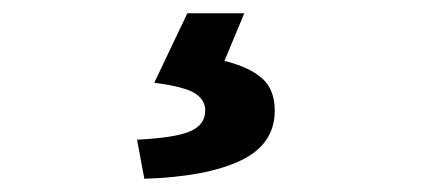

<svg xmlns="http://www.w3.org/2000/svg" viewBox="-20 -31 640 290"><path d="M198 239 187 180Q246 177 268 167Q290 157 290 136Q290 120 274.5 110Q259 100 213 94L263 -11H349L319 61Q356 70 375.5 87Q395 104 395 136Q395 187 343.5 211.5Q292 236 198 239Z"/></svg>

Font: Source Code Pro ExtraLight
Style: Bold
Weight: 700
Monospace: yes
Version: Version 1.018;hotconv 1.0.116;makeotfexe 2.5.65601